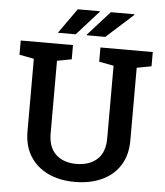

<svg xmlns="http://www.w3.org/2000/svg" viewBox="-60 -955 872 1017"><g transform="rotate(5 376.0 -446.0)"><path d="M374.5 10.3Q294.4 10.3 233.2 -18.8Q171.9 -47.9 137.5 -102.5Q103 -157.2 103 -234.9V-620.6L25.4 -635.3V-710.9H303.2V-635.3L226.1 -620.6V-234.9Q226.1 -160.6 266.6 -123Q307.1 -85.4 375 -85.4Q444.3 -85.4 485.6 -122.6Q526.9 -159.7 526.9 -234.9V-620.6L449.2 -635.3V-710.9H727.5V-635.3L649.9 -620.6V-234.9Q649.9 -156.2 615.5 -101.6Q581.1 -46.9 519 -18.3Q457 10.3 374.5 10.3ZM371.6 -769 370.6 -771.5 487.8 -901.9H612.8L613.8 -898.9L469.7 -769ZM429.7 -899.4 312.5 -769H217.8L312 -901.9H428.7Z"/></g></svg>

Font: Roboto Slab Medium
Style: Regular
Weight: 500
Designer: Google
Version: Version 2.001; ttfautohint (v1.8.3)